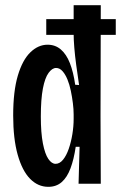

<svg xmlns="http://www.w3.org/2000/svg" viewBox="-20 -711 468 743"><path d="M159 -637H428V-576H159ZM167 12Q127 12 96.5 -19Q66 -50 48.5 -112Q31 -174 31 -264Q31 -358 49 -418.5Q67 -479 97.5 -508.5Q128 -538 164 -538Q194 -538 215.5 -519.5Q237 -501 250.5 -466.5Q264 -432 271 -383L286 -382Q280 -422 275 -459Q270 -496 267.5 -527Q265 -558 265 -579V-691H370L369 -262L370 0H284L288 -143H273Q266 -95 253 -60Q240 -25 219 -6.5Q198 12 167 12ZM195 -77Q211 -77 224 -93Q237 -109 246 -135Q255 -161 260 -191.5Q265 -222 265 -251V-268Q265 -288 262 -312Q259 -336 254 -360Q249 -384 241 -403.5Q233 -423 222 -435.5Q211 -448 197 -448Q182 -448 168 -429Q154 -410 146 -368.5Q138 -327 138 -260Q138 -197 146 -156Q154 -115 167 -96Q180 -77 195 -77Z"/></svg>

Font: Bricolage Grotesque 48pt Condensed Medium
Style: Regular
Weight: 500
Width: 3
Designer: Mathieu Triay
Foundry: Atelier Triay
Version: Version 1.001;gftools[0.9.33.dev8+g029e19f]